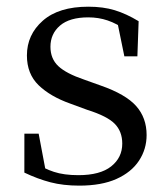

<svg xmlns="http://www.w3.org/2000/svg" viewBox="-20 -551 513 585"><path d="M221.4 14.6Q172.9 14.6 134 4.5Q95.1 -5.6 54.2 -25.1L54.3 -143.7H97.8L121.5 -18.1L84.9 -20.3V-56.3Q113.4 -37.5 144.2 -27.4Q174.9 -17.3 218.7 -17.3Q285.2 -17.3 318.8 -44.1Q352.5 -70.9 352.5 -113.5Q352.5 -150.2 329.8 -173.6Q307.2 -197 245.6 -216.4L193.9 -235.4Q133.2 -257 97.6 -291.4Q62 -325.9 62 -382Q62 -445.2 110.4 -487.9Q158.8 -530.6 249.1 -530.6Q294.4 -530.6 329.5 -519.9Q364.7 -509.2 402.4 -486.4L398.6 -379.4H358.9L335.1 -495.5L366.5 -490.1V-457.8Q335.7 -479.4 307.9 -488.7Q280.2 -498.1 249.1 -498.1Q192.1 -498.1 162.9 -473.1Q133.7 -448 133.7 -408.5Q133.7 -372 157.7 -349.5Q181.6 -327 236.5 -308.4L286.8 -290.4Q362.6 -264 394.7 -228.1Q426.7 -192.1 426.7 -139.6Q426.7 -96.6 403.5 -61.4Q380.3 -26.2 334.9 -5.8Q289.5 14.6 221.4 14.6Z"/></svg>

Font: Early Summer Mincho VF
Style: Regular
Weight: 250
Designer: GuiWonder
Version: Version 1.002